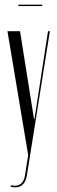

<svg xmlns="http://www.w3.org/2000/svg" viewBox="-20 -629 246 824"><path d="M66 -495 126 -118H128L186 -495H194L95 126Q91 149 78.5 162Q66 175 45 175Q36 175 25 172L27 166Q53 172 68 161Q83 150 87 125L101 37L12 -495ZM161 -603H59V-609H161Z"/></svg>

Font: Moniqa Cond Display
Style: Regular
Weight: 400
Width: 3
Designer: Rajesh Rajput
Foundry: Rajesh Rajput
Version: Version 1.000